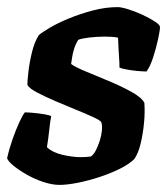

<svg xmlns="http://www.w3.org/2000/svg" viewBox="-30 -520 470 540"><path d="M137 0Q117 0 92.5 -8Q68 -16 46 -28.5Q24 -41 8.5 -53.5Q-7 -66 -10 -75Q-4 -102 5.5 -129Q15 -156 24.5 -176.5Q34 -197 40 -204Q48 -204 64.5 -202.5Q81 -201 95.5 -198.5Q110 -196 114 -193Q111 -179 108.5 -154.5Q106 -130 102 -106Q118 -91 146 -84.5Q174 -78 198 -78Q205 -78 212.5 -78.5Q220 -79 226 -80Q234 -86 240 -98Q246 -110 250.5 -124Q255 -138 256.5 -152Q258 -166 255 -176Q253 -181 232.5 -190.5Q212 -200 183.5 -211.5Q155 -223 126 -235.5Q97 -248 75 -259.5Q53 -271 47 -281Q47 -293 50 -319Q53 -345 60 -373.5Q67 -402 79 -421Q88 -429 110 -442Q132 -455 163.5 -468Q195 -481 231 -490.5Q267 -500 301 -500Q311 -500 330.5 -494Q350 -488 370.5 -478.5Q391 -469 405.5 -459.5Q420 -450 420 -444Q420 -435 414.5 -409.5Q409 -384 400.5 -358Q392 -332 382 -319Q372 -319 355.5 -320.5Q339 -322 324 -325Q309 -328 306 -330Q306 -345 305 -356.5Q304 -368 303.5 -381Q303 -394 302 -414Q293 -416 282.5 -416.5Q272 -417 264 -417Q243 -417 221.5 -414.5Q200 -412 190 -408Q182 -395 177.5 -379.5Q173 -364 170 -340Q182 -331 212.5 -318.5Q243 -306 277.5 -291.5Q312 -277 340 -261.5Q368 -246 376 -231Q378 -204 375 -173.5Q372 -143 365.5 -116Q359 -89 348 -73Q333 -58 306.5 -45Q280 -32 249.5 -22Q219 -12 189 -6Q159 0 137 0Z"/></svg>

Font: Texturina 12pt ExtraBold
Style: Italic
Weight: 800
Italic angle: -11°
Designer: Guillermo Torres Carreño
Foundry: Omnibus-Type
Version: Version 1.002